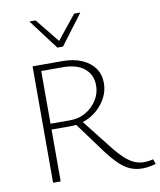

<svg xmlns="http://www.w3.org/2000/svg" viewBox="-97 -984 893 1069"><g transform="rotate(-10 349.0 -449.5)"><path d="M117 0V-658H285Q349 -658 395 -638Q441 -618 466.5 -582.5Q492 -547 492 -498Q492 -456 473.5 -419Q455 -382 424 -353.5Q393 -325 353 -309Q313 -293 269 -293H135V-326H274Q320 -326 359 -348.5Q398 -371 422.5 -409Q447 -447 447 -492Q447 -552 404.5 -588Q362 -624 281 -624H160V0ZM623 8Q584 8 552.5 -5.5Q521 -19 489.5 -49.5Q458 -80 421 -130L291 -307L327 -319L462 -147Q498 -101 526.5 -74.5Q555 -48 581 -36.5Q607 -25 636 -25Q646 -25 659.5 -26.5Q673 -28 688 -32L698 -4Q676 2 657.5 5Q639 8 623 8ZM271 -737 280 -763 396 -907H431L303 -737ZM271 -737 143 -907H178L295 -762L303 -737Z"/></g></svg>

Font: Ysabeau Office ExtraLight
Style: Regular
Weight: 250
Designer: Christian Thalmann (Catharsis Fonts)
Version: Version 2.001;gftools[0.9.30]; featfreeze: tnum,lnum,ss02